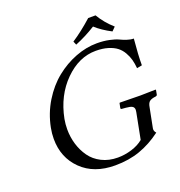

<svg xmlns="http://www.w3.org/2000/svg" viewBox="-144 -927 993 1059"><g transform="rotate(-20 353.0 -397.5)"><path d="M486.8 -658.2Q526.4 -658.2 559.3 -651.1Q592.3 -644 609.9 -635.5Q627.4 -627 648.4 -619.9Q669.4 -612.8 688 -612.8Q679.2 -520.5 679.2 -459L648.9 -453.1Q646.5 -481 640.4 -503.7Q634.3 -526.4 621.3 -549.1Q608.4 -571.8 588.9 -586.9Q569.3 -602.1 538.3 -611.6Q507.3 -621.1 466.8 -621.1Q367.7 -621.1 284.9 -538.8Q202.1 -456.5 176.8 -327.1Q171.4 -297.4 171.4 -267.6Q171.4 -221.7 184.1 -179.7Q196.8 -137.7 221.4 -102.8Q246.1 -67.9 287.6 -46.9Q329.1 -25.9 381.8 -25.9Q422.4 -25.9 463.1 -38.3Q503.9 -50.8 532.2 -74.2L562 -227.1Q563.5 -234.4 563.5 -239.7Q563.5 -254.4 552.7 -260.7Q542 -267.1 517.1 -269L493.2 -271Q485.4 -271 486.8 -278.8L492.2 -305.2L494.1 -307.1Q584 -305.2 615.2 -305.2Q646.5 -305.2 704.1 -307.1L706.1 -305.2L701.2 -278.8Q700.2 -272.9 690.9 -271Q667.5 -268.6 655.8 -260Q644 -251.5 640.1 -227.1L617.2 -110.8Q614.7 -95.2 627 -83Q565.9 -37.1 500 -13.7Q434.1 9.8 353 9.8Q229.5 9.8 156.5 -61.8Q83.5 -133.3 83.5 -243.2Q83.5 -274.9 89.8 -307.1Q105.5 -387.2 146.5 -454.1Q188 -521.5 242.7 -565.4Q297.4 -609.4 360.8 -633.8Q424.3 -658.2 486.8 -658.2ZM533.2 -805.2Q563.5 -753.4 611.8 -710.9L590.8 -689.9Q535.2 -718.8 499 -752Q440.4 -715.3 377.9 -689.9L369.1 -710.9Q426.8 -748.5 490.2 -805.2Z"/></g></svg>

Font: Linux Libertine G
Style: Italic
Weight: 400
Italic angle: -12°
Designer: Philipp H. Poll
Foundry: Philipp H. Poll
Version: Version 5.1.3